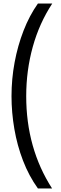

<svg xmlns="http://www.w3.org/2000/svg" viewBox="-20 -820 345 1084"><path d="M45 -277Q45 -374 62.5 -468Q80 -562 113 -647Q146 -732 194 -800H275Q202 -689 165 -555.5Q128 -422 128 -277Q128 17 274 244H194Q143 173 110 87Q77 1 61 -92Q45 -185 45 -277Z"/></svg>

Font: Noto Sans Malayalam Condensed
Style: Regular
Weight: 400
Width: 3
Designer: Jelle Bosma - Monotype Design Team
Foundry: Monotype Imaging Inc.
Version: Version 2.104; ttfautohint (v1.8.4.7-5d5b)